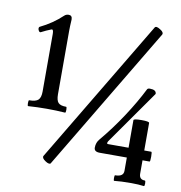

<svg xmlns="http://www.w3.org/2000/svg" viewBox="-80 -777 814 865"><g transform="rotate(10 326.5 -345.0)"><path d="M204.1 -15.1Q202.1 -11.2 195.1 -12.5Q188 -13.7 179.2 -20Q161.1 -32.2 166 -42L559.1 -699.2Q564.9 -708 585 -694.8Q602.5 -684.1 598.1 -673.8ZM59.1 -251Q55.7 -251 55.7 -264.4Q55.7 -277.8 59.1 -277.8Q89.4 -277.8 100.6 -288.8Q111.8 -299.8 111.8 -327.1V-590.8Q111.8 -614.3 101.1 -608.9Q80.6 -601.1 57.1 -588.9Q52.7 -586.9 48.8 -592Q44.9 -597.2 44.4 -603Q43.9 -608.9 47.9 -611.8Q104.5 -639.2 147.9 -680.2Q155.8 -688 168 -688Q184.1 -688 184.1 -668.9Q182.1 -636.7 182.1 -617.2V-327.1Q182.1 -299.3 191.9 -288.6Q201.7 -277.8 228 -277.8Q231.4 -277.8 231.4 -264.4Q231.4 -251 228 -251Q186.5 -253.9 144 -253.9Q100.6 -253.9 59.1 -251ZM413.1 -100.1Q387.2 -100.1 387.2 -119.1Q387.2 -142.6 401.9 -159.2Q452.1 -218.8 497.6 -288.1Q543 -357.4 573.2 -418Q575.7 -423.8 585.9 -423.8Q615.2 -423.8 615.2 -404.8L441.9 -158.2Q434.1 -145 443.8 -145H537.1V-271Q537.1 -277.8 573.2 -277.8Q608.9 -277.8 608.9 -271V-145H641.1Q644.5 -145 644.5 -122.6Q644.5 -100.1 641.1 -100.1H608.9V-39.1Q608.9 -12.2 634.8 -12.2Q638.7 -12.2 638.7 0.5Q638.7 13.2 634.8 13.2Q609.9 9.8 578.1 9.8Q528.8 9.8 499 13.2Q496.1 13.2 496.1 0.5Q496.1 -12.2 499 -12.2Q537.1 -12.2 537.1 -39.1V-100.1Z"/></g></svg>

Font: Junicode SmCond Medium
Style: Regular
Weight: 500
Width: 4
Designer: Peter S. Baker
Version: Version 2.206